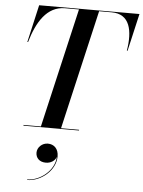

<svg xmlns="http://www.w3.org/2000/svg" viewBox="-67 -802 885 1187"><g transform="rotate(5 375.0 -209.0)"><path d="M95 -4.5V0H440V-4.5H328L499.5 -745.5H578C690 -745.5 713 -644.5 691.5 -517.5H696L749.5 -750H127L74 -517.5H78.5C115 -643.5 176 -745.5 288 -745.5H374.5L203 -4.5ZM190 159C190 190.5 211.5 216 253 216C281.5 216 309.5 200 317.5 174C315.5 258.5 226.5 329 147.5 329V332.5C232.5 332.5 322 258 322 171C322 123 293 97.5 255.5 97.5C219.5 97.5 190 126.5 190 159Z"/></g></svg>

Font: Bodoni* 36pt Medium
Style: Italic
Weight: 500
Italic angle: -13°
Version: Version 2.3